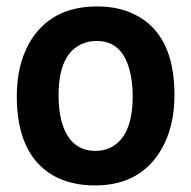

<svg xmlns="http://www.w3.org/2000/svg" viewBox="-20 -562 595 597"><path d="M277.3 -92.8Q194.3 -92.8 169.9 -190.4Q162.1 -223.6 162.1 -265.6Q162.1 -396.5 238.3 -426.8Q257.8 -434.6 279.3 -434.6Q366.2 -435.5 386.7 -327.1Q392.6 -297.9 392.6 -262.7Q392.6 -132.8 318.4 -100.6Q298.8 -92.8 277.3 -92.8ZM282.2 -542Q136.7 -542 71.3 -428.7Q32.2 -359.4 32.2 -262.7Q32.2 -81.1 146.5 -15.6Q201.2 14.6 275.4 14.6Q417 14.6 482.4 -98.6Q522.5 -168.9 522.5 -266.6Q522.5 -454.1 401.4 -515.6Q350.6 -542 282.2 -542Z"/></svg>

Font: Yaldevi Colombo
Style: Bold
Weight: 700
Designer: Sol Matas, Denzil Rajitha, Kosala Senevirathne and Pathum Egodawatta
Foundry: Mooniak
Version: Version 1.020 ; ttfautohint (v1.6)